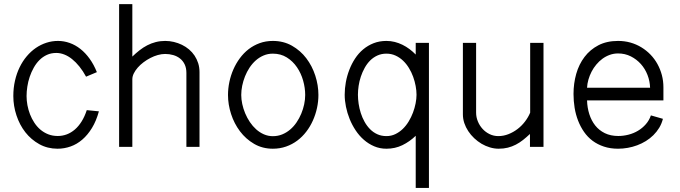

<svg xmlns="http://www.w3.org/2000/svg" viewBox="-20 -710 3288 928"><path d="M458 -171.9 399.4 -177.7Q389.2 -146.5 374.5 -123Q359.9 -99.6 341.8 -84Q323.7 -68.4 302.7 -60.5Q281.7 -52.7 259.3 -52.7Q233.9 -52.7 212.9 -61Q191.9 -69.3 175 -83.7Q158.2 -98.1 145.8 -117.2Q133.3 -136.2 125 -157.7Q116.7 -179.2 112.5 -201.9Q108.4 -224.6 108.4 -245.6Q108.4 -267.6 112.1 -291.5Q115.7 -315.4 123.5 -338.6Q131.3 -361.8 143.1 -382.8Q154.8 -403.8 170.7 -419.7Q186.5 -435.5 206.8 -444.8Q227.1 -454.1 252 -454.1Q271.5 -454.1 290.8 -446.5Q310.1 -439 328.4 -424.3Q346.7 -409.7 363.8 -388.4Q380.9 -367.2 396 -339.4L448.2 -361.3Q433.6 -397.9 413.3 -426Q393.1 -454.1 368.7 -473.4Q344.2 -492.7 316.7 -502.4Q289.1 -512.2 260.3 -512.2Q231.4 -512.2 204.3 -503.4Q177.2 -494.6 153.3 -478.3Q129.4 -461.9 109.4 -438.2Q89.4 -414.6 75 -385Q60.5 -355.5 52.5 -320.3Q44.4 -285.2 44.4 -245.6Q44.4 -198.2 59.6 -152.3Q74.7 -106.4 102.5 -70.8Q130.4 -35.2 169.9 -13.2Q209.5 8.8 258.3 8.8Q290.5 8.8 321 -2Q351.6 -12.7 377.7 -35.2Q403.8 -57.6 424.6 -91.6Q445.3 -125.5 458 -171.9Z M619.6 -689.9H555.7V0H619.6V-326.7Q619.6 -340.8 626.7 -355.2Q633.8 -369.6 645.8 -383.3Q657.7 -397 673.6 -408.9Q689.5 -420.9 707 -429.9Q724.6 -439 742.9 -444.1Q761.2 -449.2 778.3 -449.2Q798.8 -449.2 817.4 -443.8Q835.9 -438.5 850.1 -427.2Q864.3 -416 872.6 -398.7Q880.9 -381.3 880.9 -357.9V0H944.3V-360.8Q944.3 -384.3 938 -404.3Q931.6 -424.3 920.4 -441.2Q909.2 -458 893.6 -471.2Q877.9 -484.4 859.4 -493.4Q840.8 -502.4 820.3 -507.3Q799.8 -512.2 778.3 -512.2Q754.4 -512.2 732.7 -506.6Q710.9 -501 691.7 -491Q672.4 -481 654.5 -467Q636.7 -453.1 619.6 -436.5Z M1519 -251Q1519 -297.9 1503.9 -344.5Q1488.8 -391.1 1460.4 -428.5Q1432.1 -465.8 1391.1 -489Q1350.1 -512.2 1298.8 -512.2Q1264.6 -512.2 1235.1 -501.5Q1205.6 -490.7 1181.6 -472.2Q1157.7 -453.6 1139.2 -428.5Q1120.6 -403.3 1107.9 -374.3Q1095.2 -345.2 1088.6 -313.7Q1082 -282.2 1082 -251Q1082 -205.1 1096.9 -158.9Q1111.8 -112.8 1139.9 -75.4Q1168 -38.1 1208.3 -14.6Q1248.5 8.8 1298.8 8.8Q1333 8.8 1362.8 -1.7Q1392.6 -12.2 1417 -30.5Q1441.4 -48.8 1460.4 -73.7Q1479.5 -98.6 1492.4 -127.7Q1505.4 -156.7 1512.2 -188.2Q1519 -219.7 1519 -251ZM1455.1 -251Q1455.1 -229 1450.2 -205.8Q1445.3 -182.6 1436 -160.4Q1426.8 -138.2 1413.3 -118.4Q1399.9 -98.6 1382.3 -83.7Q1364.7 -68.8 1343.8 -60.3Q1322.8 -51.8 1298.8 -51.8Q1275.9 -51.8 1255.4 -60.8Q1234.9 -69.8 1218 -85Q1201.2 -100.1 1187.7 -120.1Q1174.3 -140.1 1165 -162.4Q1155.8 -184.6 1150.9 -207.3Q1146 -230 1146 -251Q1146 -272.5 1150.6 -295.4Q1155.3 -318.4 1164.1 -340.6Q1172.9 -362.8 1186 -382.8Q1199.2 -402.8 1216.3 -418Q1233.4 -433.1 1254.2 -441.9Q1274.9 -450.7 1298.8 -450.7Q1336.9 -450.7 1366.2 -432.4Q1395.5 -414.1 1415.3 -385Q1435.1 -356 1445.1 -320.6Q1455.1 -285.2 1455.1 -251Z M2053.2 -502.9H1989.3V-446.3Q1975.1 -460.9 1959 -472.9Q1942.9 -484.9 1925 -493.7Q1907.2 -502.4 1887.9 -507.3Q1868.7 -512.2 1847.7 -512.2Q1814 -512.2 1785.9 -501.2Q1757.8 -490.2 1735.4 -471.4Q1712.9 -452.6 1696.3 -427.2Q1679.7 -401.9 1668.5 -372.8Q1657.2 -343.8 1651.6 -313Q1646 -282.2 1646 -252Q1646 -224.1 1652.1 -194.1Q1658.2 -164.1 1669.9 -135Q1681.6 -106 1699 -79.8Q1716.3 -53.7 1738.8 -34.2Q1761.2 -14.6 1788.6 -2.9Q1815.9 8.8 1847.7 8.8Q1889.6 8.8 1924.8 -8.3Q1960 -25.4 1989.3 -53.7V198.2H2053.2ZM1710 -252Q1710 -272.5 1713.4 -295.2Q1716.8 -317.9 1724.1 -339.8Q1731.4 -361.8 1742.7 -382.1Q1753.9 -402.3 1769 -417.5Q1784.2 -432.6 1804 -441.7Q1823.7 -450.7 1847.7 -450.7Q1871.6 -450.7 1891.8 -441.4Q1912.1 -432.1 1928.2 -416.7Q1944.3 -401.4 1956.5 -381.3Q1968.8 -361.3 1976.8 -339.1Q1984.9 -316.9 1989 -294.4Q1993.2 -272 1993.2 -252Q1993.2 -232.9 1988.8 -210.4Q1984.4 -188 1976.1 -165.8Q1967.8 -143.6 1955.3 -123Q1942.9 -102.5 1926.8 -86.9Q1910.6 -71.3 1890.9 -61.8Q1871.1 -52.2 1847.7 -52.2Q1823.2 -52.2 1803.5 -61.3Q1783.7 -70.3 1768.6 -85.7Q1753.4 -101.1 1742.2 -121.1Q1731 -141.1 1723.9 -163.3Q1716.8 -185.5 1713.4 -208.5Q1710 -231.4 1710 -252Z M2606.9 -502.9H2542.5V-165.5Q2533.2 -143.1 2517.3 -122.3Q2501.5 -101.6 2481.2 -86.2Q2460.9 -70.8 2437.3 -61.5Q2413.6 -52.2 2388.7 -52.2Q2365.7 -52.2 2346.2 -61.8Q2326.7 -71.3 2312.3 -87.2Q2297.9 -103 2289.6 -123.3Q2281.2 -143.6 2281.2 -165.5V-502.9H2217.3V-157.2Q2217.3 -135.7 2224.1 -115.2Q2231 -94.7 2243.2 -76.2Q2255.4 -57.6 2272 -42Q2288.6 -26.4 2307.6 -15.1Q2326.7 -3.9 2347.9 2.4Q2369.1 8.8 2390.1 8.8Q2414.1 8.8 2434.6 3.7Q2455.1 -1.5 2473.4 -11Q2491.7 -20.5 2508.3 -33.7Q2524.9 -46.9 2541.5 -62.5V0H2606.9Z M3126 -152.3Q3117.7 -127.9 3101.3 -109.4Q3085 -90.8 3063.7 -78.1Q3042.5 -65.4 3017.8 -59.1Q2993.2 -52.7 2968.3 -52.7Q2931.2 -52.7 2903.3 -66.4Q2875.5 -80.1 2856.9 -103.5Q2838.4 -127 2828.4 -158.2Q2818.4 -189.5 2817.4 -224.6H3186.5V-288.1Q3186.5 -318.8 3179 -347.2Q3171.4 -375.5 3157.7 -400.4Q3144 -425.3 3124.3 -445.8Q3104.5 -466.3 3080.1 -481.2Q3055.7 -496.1 3027.3 -504.2Q2999 -512.2 2967.3 -512.2Q2912.6 -512.2 2872.3 -491.2Q2832 -470.2 2805.2 -434.8Q2778.3 -399.4 2765.1 -353Q2752 -306.6 2752 -255.9Q2752 -221.7 2757.3 -189Q2762.7 -156.2 2774.2 -126.7Q2785.6 -97.2 2803 -72.3Q2820.3 -47.4 2844.2 -29.5Q2868.2 -11.7 2898.9 -1.5Q2929.7 8.8 2967.3 8.8Q2990.7 8.8 3014.2 4.6Q3037.6 0.5 3059.8 -7.8Q3082 -16.1 3101.8 -28.3Q3121.6 -40.5 3137.9 -56.6Q3154.3 -72.8 3166.3 -92.5Q3178.2 -112.3 3184.1 -135.7ZM2817.4 -286.1Q2818.4 -305.7 2824 -325.2Q2829.6 -344.7 2839.1 -363.3Q2848.6 -381.8 2862.1 -397.9Q2875.5 -414.1 2891.8 -426Q2908.2 -438 2927.2 -444.8Q2946.3 -451.7 2967.3 -451.7Q3001 -451.7 3029.1 -437.5Q3057.1 -423.3 3077.6 -400.4Q3098.1 -377.4 3109.6 -347.7Q3121.1 -317.9 3122.1 -286.1Z"/></svg>

Font: Saysettha
Style: Regular
Weight: 400
Designer: John M. Durdin
Foundry: Lao Script for Windows
Version: Version 2.201